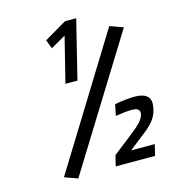

<svg xmlns="http://www.w3.org/2000/svg" viewBox="-117 -885 882 989"><g transform="rotate(-15 324.0 -390.0)"><path d="M300 -719 220 -673 202 -720 321 -790H381L304 -478H240ZM108 -15 535 -707 606 -681 178 10ZM394 -57 503 -142Q535 -167 552 -185.5Q569 -204 575 -224Q576 -228 576 -234Q576 -260 535 -260Q502 -260 448 -251L460 -310Q481 -315 512 -318.5Q543 -322 566 -322Q648 -322 648 -264Q648 -251 643 -231Q635 -198 613.5 -172.5Q592 -147 553 -118L478 -59H604L590 0H380Z"/></g></svg>

Font: Cairo
Style: Italic
Weight: 400
Italic angle: -13°
Designer: Mohamed Gaber, Accademia di Belle Arti di Urbino and others
Foundry: Kief Type Foundry, Accademia di Belle Arti di Urbino and others
Version: Version 3.011